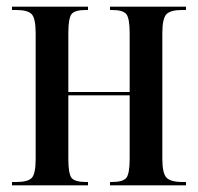

<svg xmlns="http://www.w3.org/2000/svg" viewBox="-20 -556 594 576"><path d="M16 0V-10H29Q63 -10 75 -22Q87 -34 87 -80V-456Q87 -501 75 -513.5Q63 -526 29 -526H16V-536H244V-526H237Q204 -526 194.5 -513.5Q185 -501 185 -456V-280H369V-456Q369 -501 359 -513.5Q349 -526 316 -526H310V-536H538V-526H526Q492 -526 479.5 -513.5Q467 -501 467 -456V-80Q467 -36 479.5 -23Q492 -10 528 -10H538V0H310V-10H316Q349 -10 359 -22.5Q369 -35 369 -80V-270H185V-80Q185 -34 195 -22Q205 -10 239 -10H244V0Z"/></svg>

Font: Noto Serif Display ExtraCondensed Medium
Style: Regular
Weight: 500
Width: 2
Designer: Monotype Design Team
Foundry: Monotype Imaging Inc.
Version: Version 2.009